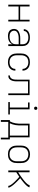

<svg xmlns="http://www.w3.org/2000/svg" viewBox="1859 -2608 931 4690"><g transform="rotate(90 2325.0 -263.5)"><path d="M95 0V-520H138V-290H462V-520H505V0H462V-251H138V0Z M863 8Q841 8 819.5 5.5Q798 3 777.5 -4.5Q757 -12 739.5 -25Q722 -38 710 -56Q698 -74 692.5 -95Q687 -116 687 -138Q687 -164 696 -189.5Q705 -215 724 -233Q743 -251 767 -262.5Q791 -274 816.5 -281Q842 -288 868 -290Q894 -292 920 -292H1062V-348Q1062 -369 1057.5 -389Q1053 -409 1042 -426.5Q1031 -444 1014.5 -456.5Q998 -469 979 -476.5Q960 -484 939.5 -487Q919 -490 898 -490Q880 -490 861.5 -488Q843 -486 825.5 -481Q808 -476 791.5 -467Q775 -458 762.5 -444.5Q750 -431 743 -414Q736 -397 736 -378H693Q693 -402 701.5 -424.5Q710 -447 725.5 -465.5Q741 -484 761.5 -496Q782 -508 804.5 -515.5Q827 -523 851 -525.5Q875 -528 898 -528Q924 -528 950 -524.5Q976 -521 1000 -511.5Q1024 -502 1045 -485.5Q1066 -469 1079.5 -447Q1093 -425 1099 -399.5Q1105 -374 1105 -348V0H1062V-101Q1050 -73 1028.5 -51Q1007 -29 980 -16Q953 -3 923 2.5Q893 8 863 8ZM875 -30Q898 -30 921.5 -33.5Q945 -37 966.5 -45.5Q988 -54 1007 -68Q1026 -82 1038.5 -101Q1051 -120 1056.5 -143Q1062 -166 1062 -189V-254H920Q900 -254 879.5 -252.5Q859 -251 838.5 -246.5Q818 -242 798.5 -234.5Q779 -227 763 -214Q747 -201 738.5 -182Q730 -163 730 -142Q730 -116 742 -92.5Q754 -69 775.5 -54.5Q797 -40 823 -35Q849 -30 875 -30Z M1498 8Q1469 8 1440.5 2.5Q1412 -3 1386.5 -16.5Q1361 -30 1341 -51Q1321 -72 1309 -98Q1297 -124 1292 -152.5Q1287 -181 1287 -210V-310Q1287 -339 1292 -367.5Q1297 -396 1309 -422Q1321 -448 1341 -469Q1361 -490 1386.5 -503.5Q1412 -517 1440.5 -522.5Q1469 -528 1498 -528Q1524 -528 1549.5 -524.5Q1575 -521 1599.5 -511Q1624 -501 1644.5 -484.5Q1665 -468 1679 -446Q1693 -424 1700 -398.5Q1707 -373 1707 -347H1664Q1664 -367 1658.5 -387.5Q1653 -408 1641.5 -425Q1630 -442 1614 -455Q1598 -468 1578.5 -476Q1559 -484 1538.5 -487Q1518 -490 1498 -490Q1474 -490 1451 -485Q1428 -480 1407.5 -469Q1387 -458 1371.5 -440Q1356 -422 1346.5 -401Q1337 -380 1333.5 -356.5Q1330 -333 1330 -310V-210Q1330 -187 1333.5 -163.5Q1337 -140 1346.5 -119Q1356 -98 1371.5 -80Q1387 -62 1407.5 -51Q1428 -40 1451 -35Q1474 -30 1498 -30Q1518 -30 1538.5 -33Q1559 -36 1578.5 -44Q1598 -52 1614 -65Q1630 -78 1641.5 -95Q1653 -112 1658.5 -132.5Q1664 -153 1664 -173H1707Q1707 -147 1700 -121.5Q1693 -96 1679 -74Q1665 -52 1644.5 -35.5Q1624 -19 1599.5 -9Q1575 1 1549.5 4.5Q1524 8 1498 8Z M1824 0V-38Q1839 -38 1853.5 -42.5Q1868 -47 1879.5 -56.5Q1891 -66 1899 -79Q1907 -92 1912.5 -106Q1918 -120 1920.5 -135Q1923 -150 1924 -165Q1925 -180 1925.5 -195Q1926 -210 1926 -225Q1926 -239 1926 -253Q1926 -267 1926 -281V-520H2305V0H2262V-482H1968V-281Q1968 -277 1968 -273.5Q1968 -270 1968 -267Q1968 -245 1968 -223.5Q1968 -202 1967 -180Q1966 -158 1962.5 -136.5Q1959 -115 1952.5 -94.5Q1946 -74 1934 -55.5Q1922 -37 1905 -23.5Q1888 -10 1866.5 -5Q1845 0 1824 0Z M2474 0V-38H2608V-482H2483V-520H2651V-38H2776V0ZM2625 -631Q2617 -631 2609.5 -633Q2602 -635 2596 -641Q2590 -647 2588 -654.5Q2586 -662 2586 -670Q2586 -678 2588 -685.5Q2590 -693 2596 -699Q2602 -705 2609.5 -707Q2617 -709 2625 -709Q2633 -709 2640.5 -707Q2648 -705 2654 -699Q2660 -693 2662 -685.5Q2664 -678 2664 -670Q2664 -662 2662 -654.5Q2660 -647 2654 -641Q2648 -635 2640.5 -633Q2633 -631 2625 -631Z M2957 182H2914V-38H2945Q2963 -71 2974.5 -106Q2986 -141 2992.5 -177.5Q2999 -214 3000.5 -251Q3002 -288 3002 -325V-520H3335V-38H3386V182H3343V0H2957ZM3293 -38V-482H3044V-325Q3044 -288 3043 -251.5Q3042 -215 3036 -178.5Q3030 -142 3019 -106.5Q3008 -71 2992 -38Z M3750 8Q3721 8 3692.5 3Q3664 -2 3638 -15.5Q3612 -29 3592 -50.5Q3572 -72 3559.5 -98Q3547 -124 3542 -152.5Q3537 -181 3537 -210V-310Q3537 -339 3542 -367.5Q3547 -396 3559.5 -422.5Q3572 -449 3592.5 -470Q3613 -491 3638.5 -504.5Q3664 -518 3692.5 -524.5Q3721 -531 3750 -531Q3779 -531 3807.5 -524.5Q3836 -518 3861.5 -504.5Q3887 -491 3907.5 -470Q3928 -449 3940.5 -422.5Q3953 -396 3958 -367.5Q3963 -339 3963 -310V-210Q3963 -181 3958 -152.5Q3953 -124 3940.5 -98Q3928 -72 3908 -50.5Q3888 -29 3862 -15.5Q3836 -2 3807.5 3Q3779 8 3750 8ZM3750 -30Q3773 -30 3796.5 -34.5Q3820 -39 3840.5 -50.5Q3861 -62 3877 -79.5Q3893 -97 3903 -118.5Q3913 -140 3916.5 -163.5Q3920 -187 3920 -210V-310Q3920 -334 3916.5 -357.5Q3913 -381 3903 -402.5Q3893 -424 3876.5 -441.5Q3860 -459 3839 -470Q3818 -481 3794.5 -485.5Q3771 -490 3748 -490Q3724 -490 3701 -485Q3678 -480 3658 -468.5Q3638 -457 3622 -439.5Q3606 -422 3596.5 -401Q3587 -380 3583.5 -356.5Q3580 -333 3580 -310V-210Q3580 -187 3583.5 -163.5Q3587 -140 3597 -118.5Q3607 -97 3623 -79.5Q3639 -62 3659.5 -50.5Q3680 -39 3703.5 -34.5Q3727 -30 3750 -30Z M4145 0V-520H4188V-241Q4199 -248 4210 -255.5Q4221 -263 4232.5 -270Q4244 -277 4255 -284.5Q4266 -292 4277 -300Q4288 -308 4299 -315.5Q4310 -323 4320.5 -331Q4331 -339 4342 -347Q4353 -355 4363.5 -363Q4374 -371 4384.5 -379.5Q4395 -388 4405 -396.5Q4415 -405 4425 -414Q4435 -423 4444.5 -432.5Q4454 -442 4463 -452Q4472 -462 4480 -472.5Q4488 -483 4495 -495Q4502 -507 4502 -520H4555Q4555 -506 4548 -494Q4541 -482 4533.5 -471Q4526 -460 4517 -450Q4508 -440 4498.5 -430Q4489 -420 4479 -410.5Q4469 -401 4459 -392Q4449 -383 4438.5 -374.5Q4428 -366 4417.5 -357.5Q4407 -349 4396.5 -340.5Q4386 -332 4375 -323.5Q4364 -315 4353.5 -307Q4343 -299 4332 -291Q4346 -279 4359.5 -266Q4373 -253 4387 -240Q4401 -227 4414 -213.5Q4427 -200 4440 -186.5Q4453 -173 4466 -159Q4479 -145 4491 -130.5Q4503 -116 4514.5 -101Q4526 -86 4536 -70Q4546 -54 4554.5 -36.5Q4563 -19 4563 0H4520Q4520 -18 4512 -34Q4504 -50 4494.5 -65Q4485 -80 4474 -93.5Q4463 -107 4451.5 -120.5Q4440 -134 4428 -147Q4416 -160 4403.5 -172.5Q4391 -185 4378 -197Q4365 -209 4352.5 -221.5Q4340 -234 4326.5 -245.5Q4313 -257 4300 -269Q4273 -250 4244.5 -231.5Q4216 -213 4188 -195V0Z"/></g></svg>

Font: Zed Sans Extralight Extended
Style: Regular
Weight: 200
Width: 7
Designer: Belleve Invis
Foundry: Belleve Invis
Version: Version 1.0.0; ttfautohint (v1.8.4)